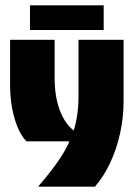

<svg xmlns="http://www.w3.org/2000/svg" viewBox="-20 -704 512 724"><path d="M127 0 125 -2Q169 -53 197 -93Q225 -133 241 -169L240 -171H80Q52 -199 35 -257Q18 -315 18 -381V-554H186V-411Q186 -341 205 -289.5Q224 -238 258 -212Q267 -241 271.5 -273Q276 -305 276 -345V-554H446V-321Q446 -262 433 -202Q420 -142 395.5 -90Q371 -38 338 0ZM93 -591V-684H371V-591Z"/></svg>

Font: Tac One
Style: Regular
Weight: 400
Designer: Oluseyi Olusanya, David Udoh, Eyiyemi Adegbite, Mirko Velimirović
Version: Version 1.003; ttfautohint (v1.8.4.7-5d5b)